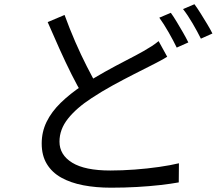

<svg xmlns="http://www.w3.org/2000/svg" viewBox="-20 -835 1040 896"><path d="M760.3 -570.2Q743.6 -559.7 724.7 -549.8Q705.7 -539.9 683.6 -528.5Q650 -511.5 603.8 -488.1Q557.7 -464.7 506.5 -436.7Q455.4 -408.7 406.5 -376.5Q336.9 -331.1 297.3 -281.3Q257.6 -231.5 257.6 -174.1Q257.6 -112.3 316.9 -75.8Q376.2 -39.3 494.8 -39.3Q549.7 -39.3 608.8 -43.7Q667.9 -48.1 722.2 -55.9Q776.6 -63.7 815 -73.1L814.2 16.2Q777.2 22.9 727.1 28.6Q677 34.3 618.9 37.6Q560.9 40.9 498.2 40.9Q427.9 40.9 368.7 29.6Q309.5 18.2 266.1 -6Q222.7 -30.1 198.7 -69.6Q174.6 -109.1 174.6 -165.3Q174.6 -219.7 197.5 -266.5Q220.4 -313.4 263.5 -355.4Q306.5 -397.3 364.9 -436.3Q416.4 -470.6 469.2 -499.8Q521.9 -529.1 569.2 -553.4Q616.5 -577.6 648.6 -595.8Q670.2 -608.3 687.3 -619.1Q704.3 -630 720.2 -643.1ZM281.3 -765.2Q304.5 -701.4 331.2 -639.9Q358 -578.4 385.1 -525.3Q412.2 -472.2 435.2 -432L366.9 -390.7Q342 -432 314 -487.8Q286 -543.7 257.6 -606.9Q229.3 -670.1 202.5 -731.8ZM777.2 -775.2Q790.2 -757.2 805 -732.6Q819.8 -708.1 834.2 -683.1Q848.6 -658.1 858.9 -637L804.7 -612.9Q789.9 -643.9 767 -684Q744.1 -724.1 723.4 -752.5ZM887.4 -815.3Q901 -796.9 916.6 -772Q932.2 -747.1 947.1 -722.3Q962 -697.5 971.3 -678.7L917.5 -654.6Q901.3 -687.4 878.7 -726Q856.1 -764.6 834.2 -792.6Z"/></svg>

Font: Noto Sans TC
Style: Regular
Weight: 100
Designer: Ryoko NISHIZUKA 西塚涼子 (kana, bopomofo & ideographs); Paul D. Hunt (Latin, Greek & Cyrillic); Sandoll Communications 산돌커뮤니
Foundry: Adobe
Version: Version 2.004;hotconv 1.0.118;makeotfexe 2.5.65603